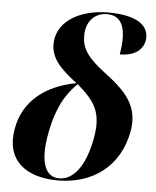

<svg xmlns="http://www.w3.org/2000/svg" viewBox="-54 -815 707 871"><g transform="rotate(5 299.0 -379.5)"><path d="M242 10C399 10 523 -78 552 -243C572 -358 508 -423 412 -495C330 -557 305 -597 304 -651C302 -720 344 -761 399 -761C470 -761 492 -699 472 -584C532 -584 575 -609 584 -656C594 -715 551 -769 403 -769C286 -769 175 -716 169 -613C164 -540 217 -491 288 -437C150 -412 49 -335 27 -207C1 -64 93 10 242 10ZM247 0C181 0 158 -72 179 -191C201 -317 243 -384 294 -433C376 -361 410 -314 388 -193C364 -68 313 0 247 0Z"/></g></svg>

Font: Noto Serif Display
Style: Bold Italic
Weight: 700
Italic angle: -12°
Designer: Monotype Design Team
Foundry: Monotype Imaging Inc.
Version: Version 2.009